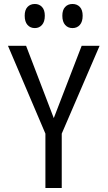

<svg xmlns="http://www.w3.org/2000/svg" viewBox="-20 -944 540 964"><path d="M208 -273 20 -714H111L250 -351L390 -714H480L290 -273V0H208ZM104 -865Q104 -894 118 -909Q132 -924 155 -924Q177 -924 191 -909Q205 -894 205 -865Q205 -835 191 -819Q177 -803 155 -803Q132 -803 118 -819Q104 -835 104 -865ZM293 -865Q293 -894 307 -909Q321 -924 344 -924Q367 -924 381 -909Q395 -894 395 -865Q395 -835 381 -819Q367 -803 344 -803Q321 -803 307 -819Q293 -835 293 -865Z"/></svg>

Font: Noto Sans Mono UI Cond
Style: Regular
Weight: 400
Width: 3
Monospace: yes
Designer: Monotype Design team
Foundry: Monotype Imaging Inc.
Version: Version 1.000